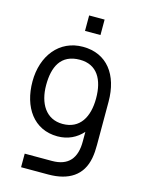

<svg xmlns="http://www.w3.org/2000/svg" viewBox="-144 -835 889 1175"><g transform="rotate(15 300.0 -247.5)"><path d="M274 15C340 15 394 -12 432.5 -56V2.5C433.5 112.5 384 169 281 169H108.5V255H280.5C409.5 255 494.5 201.5 515.5 86.5C520.5 60 522 33.5 522 3.5V-270.5C522 -441 437 -555 284.5 -555C134.5 -555 40 -432.5 40 -270.5C40 -108.5 123 15 274 15ZM126.5 -270.5C126.5 -384.5 165 -473.5 287 -473.5C396 -473.5 443 -390 443 -270.5C443 -152 394 -66.5 285 -66.5C178.5 -66.5 126.5 -155.5 126.5 -270.5ZM270.5 -652H368.5V-750H270.5Z"/></g></svg>

Font: Eudonet Medium
Style: Regular
Weight: 500
Designer: Mikhail Sharanda
Foundry: Mikhail Sharanda
Version: Version 4.503;Glyphs 3.1.2 (3151)